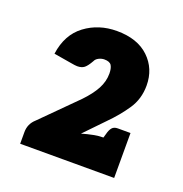

<svg xmlns="http://www.w3.org/2000/svg" viewBox="-81 -903 502 526"><g transform="rotate(20 170.5 -640.5)"><path d="M31 -450V-484Q31 -508 49 -524L149 -624Q172 -648 183.5 -669.5Q195 -691 195 -714Q195 -729 190 -737.5Q185 -746 169 -746Q161 -746 153 -742Q145 -738 142 -731Q133 -715 125.5 -709Q118 -703 105 -703Q99 -703 85.5 -705.5Q72 -708 35 -714Q43 -772 82.5 -801.5Q122 -831 175 -831Q235 -831 268.5 -799Q302 -767 302 -718Q302 -679 281.5 -648.5Q261 -618 232 -589L178 -533Q195 -538 210.5 -541Q226 -544 239 -544H305V-450ZM234 -525 243 -556Q246 -568 251.5 -574.5Q257 -581 268 -581H305V-544Z"/></g></svg>

Font: Aleo ExtraBold
Style: Regular
Weight: 800
Designer: Alessio Laiso
Foundry: Alessio Laiso
Version: Version 2.001;gftools[0.9.29]